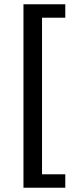

<svg xmlns="http://www.w3.org/2000/svg" viewBox="-20 -728 364 900"><path d="M90 152V-708H286V-645H177V89H286V152Z"/></svg>

Font: Source Sans 3 ExtraLight SemiBold
Style: Regular
Weight: 600
Version: Version 3.052;hotconv 1.1.0;makeotfexe 2.6.0